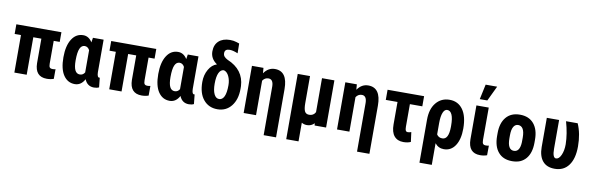

<svg xmlns="http://www.w3.org/2000/svg" viewBox="-59 -1343 6520 2118"><g transform="rotate(10 3201.0 -283.5)"><path d="M535.6 -419.9H468.3V-166Q468.3 -134.3 477.3 -122.8Q486.3 -111.3 509.8 -111.3Q528.3 -111.3 542.5 -115.2L542 -7.3Q507.3 5.4 464.8 5.4Q332.5 5.4 330.1 -145.5V-419.9H239.7V0H101.6V-419.9H30.8V-528.3H535.6Z M743.7 -250.5Q743.7 -175.8 761.5 -140.1Q779.3 -104.5 815.4 -104.5Q851.1 -104.5 870.6 -137.2V-386.2Q851.1 -423.3 815.9 -423.3Q780.3 -423.3 762 -382.3Q743.7 -341.3 743.7 -250.5ZM1008.3 -528.3V-164.6Q1009.3 -106.9 1033.7 -106.9Q1037.1 -106.9 1039.1 -108.9L1050.3 -1.5Q1026.9 10.3 994.6 10.3Q918.9 10.3 888.7 -64Q849.1 9.8 779.3 9.8Q699.2 9.8 652.1 -59.6Q605 -128.9 605 -260.7Q605 -389.2 651.9 -463.6Q698.7 -538.1 779.8 -538.1Q841.8 -538.1 880.4 -475.6L888.7 -528.3Z M1598.1 -419.9H1530.8V-166Q1530.8 -134.3 1539.8 -122.8Q1548.8 -111.3 1572.3 -111.3Q1590.8 -111.3 1605 -115.2L1604.5 -7.3Q1569.8 5.4 1527.3 5.4Q1395 5.4 1392.6 -145.5V-419.9H1302.2V0H1164.1V-419.9H1093.3V-528.3H1598.1Z M1806.2 -250.5Q1806.2 -175.8 1824 -140.1Q1841.8 -104.5 1877.9 -104.5Q1913.6 -104.5 1933.1 -137.2V-386.2Q1913.6 -423.3 1878.4 -423.3Q1842.8 -423.3 1824.5 -382.3Q1806.2 -341.3 1806.2 -250.5ZM2070.8 -528.3V-164.6Q2071.8 -106.9 2096.2 -106.9Q2099.6 -106.9 2101.6 -108.9L2112.8 -1.5Q2089.4 10.3 2057.1 10.3Q1981.4 10.3 1951.2 -64Q1911.6 9.8 1841.8 9.8Q1761.7 9.8 1714.6 -59.6Q1667.5 -128.9 1667.5 -260.7Q1667.5 -389.2 1714.4 -463.6Q1761.2 -538.1 1842.3 -538.1Q1904.3 -538.1 1942.9 -475.6L1951.2 -528.3Z M2298.8 -262.7Q2298.8 -189 2319.1 -146.7Q2339.4 -104.5 2376 -104.5Q2412.1 -104.5 2431.9 -145.8Q2451.7 -187 2451.7 -272.5Q2451.7 -327.6 2430.9 -372.1Q2410.2 -416.5 2374.5 -426.3Q2338.4 -426.3 2318.6 -384.5Q2298.8 -342.8 2298.8 -262.7ZM2211.9 -609.9Q2211.9 -684.1 2257.6 -725.8Q2303.2 -767.6 2384.8 -767.6Q2422.9 -767.6 2456.1 -756.8L2488.3 -746.1L2489.7 -636.7Q2436 -659.7 2397.5 -659.7Q2342.8 -659.7 2342.8 -613.3Q2342.8 -590.8 2355.5 -575.7Q2368.2 -560.5 2393.6 -547.4Q2580.1 -470.2 2589.4 -287.1L2589.8 -256.3Q2589.8 -136.2 2531.5 -63.2Q2473.1 9.8 2376 9.8Q2278.3 9.8 2219.7 -61Q2161.1 -131.8 2161.1 -258.8Q2161.1 -337.4 2196.5 -398.7Q2231.9 -460 2285.6 -476.1L2284.2 -479Q2211.9 -528.8 2211.9 -609.9Z M2798.8 -528.3 2803.7 -468.3Q2852.1 -538.1 2926.3 -538.1Q3068.4 -538.1 3068.4 -336.9V202.6H2929.7V-343.8Q2928.2 -423.3 2874 -423.3Q2833.5 -423.3 2808.6 -386.2V0H2669.9V-528.3Z M3320.3 -528.3V-224.1Q3320.3 -162.1 3334.2 -134Q3348.1 -106 3384.3 -106Q3433.1 -106 3454.6 -147.9V-528.3H3593.3V0H3464.4L3462.4 -24.9Q3428.2 10.3 3380.4 10.3Q3345.7 10.3 3320.3 -6.3V203.1H3182.6V-528.3Z M3844.7 -528.3 3849.6 -468.3Q3897.9 -538.1 3972.2 -538.1Q4114.3 -538.1 4114.3 -336.9V202.6H3975.6V-343.8Q3974.1 -423.3 3919.9 -423.3Q3879.4 -423.3 3854.5 -386.2V0H3715.8V-528.3Z M4598.1 -414.6H4459V-161.1Q4459 -129.4 4466.3 -117.7Q4473.6 -106 4488.8 -106Q4505.4 -106 4527.8 -113.8L4542 -5.9Q4507.8 9.8 4459.5 9.8Q4392.6 9.8 4356.4 -33.7Q4320.3 -77.1 4320.3 -163.1V-414.6H4189V-528.3H4598.1Z M4813 -138.2Q4833.5 -104.5 4876 -104.5Q4946.8 -104.5 4948.2 -244.1V-260.7Q4948.2 -340.8 4929.9 -382.1Q4911.6 -423.3 4876.5 -423.3Q4846.7 -423.3 4829.8 -382.1Q4813 -340.8 4813 -266.1ZM4883.8 -538.1Q4978.5 -538.1 5032.2 -463.6Q5085.9 -389.2 5085.9 -250.5Q5085.9 -130.4 5039.8 -60.3Q4993.7 9.8 4913.1 9.8Q4851.6 9.8 4813 -39.1V203.1H4674.8V-278.3Q4674.8 -398.9 4732.4 -468.5Q4790 -538.1 4883.8 -538.1Z M5322.3 -528.3 5321.8 -166Q5321.8 -136.2 5330.3 -123.8Q5338.9 -111.3 5363.3 -111.3Q5382.3 -111.3 5396.5 -115.2L5395.5 -7.3Q5360.8 5.4 5318.4 5.4Q5185.1 5.4 5184.1 -148.9V-528.3ZM5244.6 -771.5H5373.5L5293 -603H5208.5Z M5605.5 -266.6V-234.9Q5605.5 -106.4 5677.2 -106.4Q5743.2 -106.4 5748.5 -212.9L5749 -266.6Q5749 -333 5729.5 -364.7Q5710.4 -395.5 5676.3 -395.5Q5643.6 -395.5 5625 -364.7Q5605.5 -333 5605.5 -266.6ZM5467.3 -235.4V-267.1Q5467.3 -380.9 5521.5 -445.8Q5576.2 -511.2 5676.3 -511.2Q5776.9 -511.2 5832 -445.8Q5886.7 -380.9 5886.2 -266.1V-234.4Q5886.2 -120.1 5832.5 -55.7Q5805.2 -23.4 5767.1 -6.8Q5728 9.3 5677.2 9.3Q5575.7 9.3 5521.5 -55.7Q5494.1 -87.9 5480.7 -133.1Q5467.3 -178.2 5467.3 -235.4Z M6110.4 -528.3V-207.5Q6110.4 -104.5 6149.9 -104.5Q6182.6 -104.5 6205.6 -154.8Q6228.5 -205.1 6228.5 -276.4Q6226.6 -393.6 6188 -528.3H6318.4Q6366.2 -419.9 6366.2 -276.4Q6366.2 -140.6 6311 -65.2Q6255.9 10.3 6154.3 10.3Q6065.4 10.3 6019.3 -44.4Q5973.1 -99.1 5972.7 -201.2V-528.3Z"/></g></svg>

Font: MAUL Condensed Bold
Style: Condensed Bold
Weight: 700
Designer: MAUL
Version: Version 1.0; 2020; ttfautohint (v1.8.3)